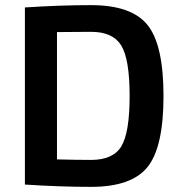

<svg xmlns="http://www.w3.org/2000/svg" viewBox="-20 -719 711 748"><path d="M77 0V-690Q214 -699 335 -699Q492 -699 554.5 -622Q617 -545 617 -345Q617 -145 554.5 -68Q492 9 335 9Q214 9 77 0ZM202 -594V-98Q280 -96 335 -96Q421 -96 453 -149.5Q485 -203 485 -345Q485 -488 452.5 -541.5Q420 -595 335 -595Q308 -595 264.5 -594.5Q221 -594 202 -594Z"/></svg>

Font: Exo 2.0 Semi Bold
Style: Regular
Weight: 600
Designer: Natanael Gama
Version: Version 1.001;PS 001.001;hotconv 1.0.70;makeotf.lib2.5.58329